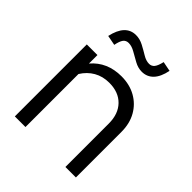

<svg xmlns="http://www.w3.org/2000/svg" viewBox="-198 -826 945 945"><g transform="rotate(45 274.5 -353.5)"><path d="M63 0V-501H137V-442Q196 -511 295 -511Q352 -511 395.5 -486.5Q439 -462 463.5 -418.5Q488 -375 488 -317V0H415V-302Q415 -369 377.5 -407.5Q340 -446 275 -446Q230 -446 195 -426Q160 -406 137 -369V0ZM160 -595 108 -605Q130 -705 202 -705Q229 -705 254.5 -691.5Q280 -678 303 -664Q326 -650 347 -650Q364 -650 374.5 -663Q385 -676 392 -707L443 -697Q433 -647 409 -622Q385 -597 349 -597Q323 -597 297.5 -611Q272 -625 248.5 -638.5Q225 -652 204 -652Q186 -652 176 -639Q166 -626 160 -595Z"/></g></svg>

Font: Red Hat Display Variable
Style: Regular
Weight: 400
Designer: Pentagram, MCKL
Foundry: Pentagram, MCKL
Version: Version 1.021